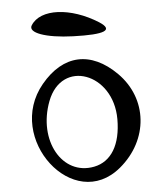

<svg xmlns="http://www.w3.org/2000/svg" viewBox="-61 -990 925 1058"><g transform="rotate(-5 401.0 -461.0)"><path d="M182 -547C-52 -265 290 179 565 -50C733 -190 748 -417 600 -565C461 -704 306 -697 182 -547ZM210 -450C296 -675 574 -574 574 -318C574 -177 520 -87 424 -68C245 -33 129 -238 210 -450ZM149 -874C124 -834 221 -799 371 -794C547 -788 597 -809 521 -858C371 -953 203 -961 149 -874Z"/></g></svg>

Font: Venom Sans
Style: Regular
Weight: 400
Version: Version 1.001